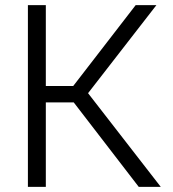

<svg xmlns="http://www.w3.org/2000/svg" viewBox="-20 -730 674 750"><path d="M89 0V-710H159V-394H266L510 -710H591L324 -366L608 0H522L268 -330H159V0Z"/></svg>

Font: Raleway-v4020
Style: Regular
Weight: 400
Designer: Matt McInerney, Pablo Impallari, Rodrigo Fuenzalida
Foundry: Matt McInerney, Pablo Impallari, Rodrigo Fuenzalida
Version: Version 4.020;PS 004.020;hotconv 1.0.88;makeotf.lib2.5.64775